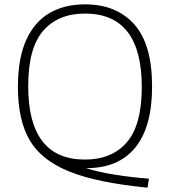

<svg xmlns="http://www.w3.org/2000/svg" viewBox="-20 -769 784 885"><path d="M376 6Q435.5 24.5 511.2 36.5Q587 48.5 666.5 54.5L660 96Q428 73.5 299.2 21.5Q170.5 -30.5 116.5 -123.2Q62.5 -216 62.5 -369.5Q62.5 -500 101 -584.8Q139.5 -669.5 208.8 -709.2Q278 -749 371.5 -749Q516 -749 598.5 -657.2Q681 -565.5 681 -370Q681 -183.5 603 -88.2Q525 7 376 6ZM371.5 -33.5Q495.5 -33.5 564.5 -113Q633.5 -192.5 633.5 -368Q633.5 -706.5 371.5 -706.5Q248 -706.5 179 -627Q110 -547.5 110 -372Q110 -33.5 371.5 -33.5Z"/></svg>

Font: Encode Sans Semi Expanded ExLight
Style: Regular
Weight: 275
Width: 6
Designer: Multiple Designers
Foundry: Impallari Type
Version: Version 2.000